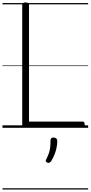

<svg xmlns="http://www.w3.org/2000/svg" viewBox="-20 -1035 734 1555"><path d="M187 0Q160 0 160 -23V-996Q160 -1006 166.5 -1010.5Q173 -1015 187 -1015Q202 -1015 208.5 -1010.5Q215 -1006 215 -996V-50H650Q658 -50 662 -44.5Q666 -39 666 -25Q666 -11 662 -5.5Q658 0 650 0ZM363 282Q352 277 350.5 271Q349 265 356 252Q369 226 376 205.5Q383 185 386 161.5Q389 138 389 103Q389 92 394.5 85.5Q400 79 414 79Q429 79 436.5 87Q444 95 444 106Q444 133 438 162Q432 191 421 218Q410 245 395 269Q388 279 381 282.5Q374 286 363 282ZM0 490H694V500H0ZM0 -20H694V0H0ZM0 -505H694V-500H0ZM0 -1010H694V-1000H0Z"/></svg>

Font: Playwrite PE Guides
Style: Regular
Weight: 400
Designer: Veronika Burian, José Scaglione
Foundry: TypeTogether
Version: Version 1.003